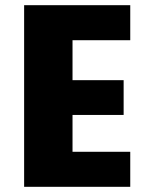

<svg xmlns="http://www.w3.org/2000/svg" viewBox="-20 -720 590 740"><path d="M73 0V-700H482V-565H259.5V-411H456.5V-277H259.5V-135H482V0Z"/></svg>

Font: Trispace SemiCondensed ExtraBold
Style: Regular
Weight: 800
Width: 4
Designer: Tyler Finck
Foundry: Etcetera Type Company
Version: Version 1.210; ttfautohint (v1.8.3)